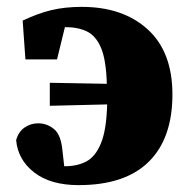

<svg xmlns="http://www.w3.org/2000/svg" viewBox="-20 -523 544 559"><path d="M209 16Q127 16 79.5 -21Q32 -58 27 -115Q34 -140 52 -152Q70 -164 91 -164Q117 -164 137.5 -147Q158 -130 162 -83L167 -39H169Q205 -39 231.5 -53Q258 -67 274 -106Q290 -145 292 -219L125 -215V-282L291 -279Q289 -349 274 -384Q259 -419 233 -431.5Q207 -444 170 -444H169L146 -350H54L46 -463Q90 -484 129.5 -493.5Q169 -503 218 -503Q338 -503 410 -437.5Q482 -372 482 -248Q482 -120 413 -52Q344 16 209 16Z"/></svg>

Font: Source Serif 4 Black
Style: Regular
Weight: 900
Designer: Frank Grießhammer
Foundry: Adobe
Version: Version 4.005;hotconv 1.1.0;makeotfexe 2.6.0